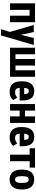

<svg xmlns="http://www.w3.org/2000/svg" viewBox="1630 -2198 761 4060"><g transform="rotate(90 2010.0 -167.5)"><path d="M449.2 0H311V-413.1H188.5V0H49.8V-528.3H449.2Z M727.5 192.9H597.7L654.3 2L508.8 -498L507.3 -502H511.7H653.8H656.7L657.2 -499.5L716.3 -230L782.2 -499.5L782.7 -502H785.2H926.3H930.7L929.7 -498Z M1127.4 -528.3V-114.7H1226.6V-528.3H1365.2V-114.7H1465.3V-528.3H1603.5V0H988.8V-528.3Z M1837.9 -298.8H1968.8V-307.6Q1967.8 -351.6 1953.6 -374Q1939.9 -395.5 1906 -395.5Q1872.1 -395.5 1856.7 -372.6Q1841.3 -349.6 1837.9 -298.8ZM2024.4 -11.7Q1978 9.3 1920.9 9.3Q1814 9.3 1756.6 -51.3Q1699.2 -111.8 1699.2 -224.1V-263.2Q1699.2 -381.8 1752 -446.3Q1804.7 -511.2 1906.7 -511.2Q2005.9 -511.2 2054.7 -450.2Q2103 -389.6 2104 -270.5V-207V-203.6H2101.1H1836.9Q1840.3 -153.3 1861.8 -129.9Q1883.8 -106 1929.7 -106.4Q1996.1 -106.4 2039.1 -150.4L2042 -153.3L2044.4 -149.9L2095.7 -70.3L2097.2 -68.4L2095.7 -66.9Q2083.5 -49.8 2065.7 -35.9Q2047.9 -22 2024.4 -11.7Z M2578.6 0H2440.4V-202.6H2318.8V0H2180.2V-528.3H2318.8V-316.9H2440.4V-528.3H2578.6Z M2805.7 -298.8H2936.5V-307.6Q2935.5 -351.6 2921.4 -374Q2907.7 -395.5 2873.8 -395.5Q2839.8 -395.5 2824.5 -372.6Q2809.1 -349.6 2805.7 -298.8ZM2992.2 -11.7Q2945.8 9.3 2888.7 9.3Q2781.7 9.3 2724.4 -51.3Q2667 -111.8 2667 -224.1V-263.2Q2667 -381.8 2719.7 -446.3Q2772.5 -511.2 2874.5 -511.2Q2973.6 -511.2 3022.5 -450.2Q3070.8 -389.6 3071.8 -270.5V-207V-203.6H3068.8H2804.7Q2808.1 -153.3 2829.6 -129.9Q2851.6 -106 2897.5 -106.4Q2963.9 -106.4 3006.8 -150.4L3009.8 -153.3L3012.2 -149.9L3063.5 -70.3L3064.9 -68.4L3063.5 -66.9Q3051.3 -49.8 3033.4 -35.9Q3015.6 -22 2992.2 -11.7Z M3523.4 -414.6H3387.7V0H3249.5V-414.6H3114.7V-528.3H3523.4Z M3704.6 -266.6V-234.9Q3704.6 -106.4 3776.4 -106.4Q3842.3 -106.4 3847.7 -212.9L3848.1 -266.6Q3848.1 -333 3828.6 -364.7Q3809.6 -395.5 3775.4 -395.5Q3742.7 -395.5 3724.1 -364.7Q3704.6 -333 3704.6 -266.6ZM3566.4 -235.4V-267.1Q3566.4 -380.9 3620.6 -445.8Q3675.3 -511.2 3775.4 -511.2Q3876 -511.2 3931.2 -445.8Q3985.8 -380.9 3985.4 -266.1V-234.4Q3985.4 -120.1 3931.6 -55.7Q3904.3 -23.4 3866.2 -6.8Q3827.1 9.3 3776.4 9.3Q3674.8 9.3 3620.6 -55.7Q3593.3 -87.9 3579.8 -133.1Q3566.4 -178.2 3566.4 -235.4Z"/></g></svg>

Font: MAUL Condensed Bold
Style: Condensed Bold
Weight: 700
Designer: MAUL
Version: Version 1.0; 2020; ttfautohint (v1.8.3)